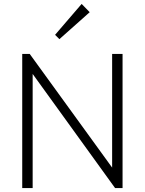

<svg xmlns="http://www.w3.org/2000/svg" viewBox="-20 -956 736 976"><path d="M93 0V-682H131L146 -618V0ZM565 0 123 -612 131 -682 574 -71ZM565 0 550 -62V-682H603V0ZM282 -757 260 -779 395 -936 436 -894Z"/></svg>

Font: Outfit Thin ExtraLight
Style: Regular
Weight: 250
Version: Version 1.100;gftools[0.9.27]